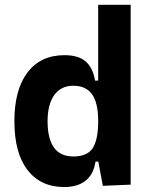

<svg xmlns="http://www.w3.org/2000/svg" viewBox="-20 -752 626 782"><path d="M241.7 9.8Q145.5 9.8 92 -59.6Q38.6 -128.9 38.6 -258.3Q38.6 -386.7 92 -457Q145.5 -527.3 242.7 -527.3Q299.3 -527.3 328.9 -501.7Q358.4 -476.1 367.2 -423.8H379.9V-732.4H512.2V0L398.9 4.9L380.4 -93.8H369.1Q361.3 -42 328.6 -16.1Q295.9 9.8 241.7 9.8ZM379.9 -258.3Q379.9 -333.5 354.7 -368.2Q329.6 -402.8 278.8 -402.8Q228.5 -402.8 201.2 -365Q173.8 -327.1 173.8 -258.3Q173.8 -114.7 278.8 -114.7Q335.4 -114.7 357.7 -148.9Q379.9 -183.1 379.9 -258.3Z"/></svg>

Font: Cascadia Mono
Style: Bold
Weight: 700
Monospace: yes
Designer: Aaron Bell
Foundry: Saja Typeworks
Version: Version 2404.023; ttfautohint (v1.8.4)